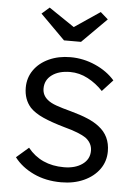

<svg xmlns="http://www.w3.org/2000/svg" viewBox="-53 -780 586 831"><g transform="rotate(5 239.5 -364.5)"><path d="M244 10Q177 10 124 -15Q71 -40 40 -81L93 -127Q150 -56 250 -56Q299 -56 330 -78Q361 -100 361 -137Q361 -170 332 -192Q319 -201 295 -210.5Q271 -220 237 -229Q181 -245 144 -261.5Q107 -278 86 -300Q56 -334 56 -385Q56 -428 79.5 -461.5Q103 -495 144.5 -514Q186 -533 238 -533Q294 -533 346 -510Q398 -487 431 -449L385 -399Q356 -430 319 -449.5Q282 -469 242 -469Q193 -469 163 -447Q133 -425 133 -388Q133 -359 156 -340Q170 -328 195.5 -319Q221 -310 259 -300Q303 -288 333.5 -275Q364 -262 384 -246Q434 -208 434 -141Q434 -97 409.5 -63Q385 -29 342 -9.5Q299 10 244 10ZM203 -603 96 -710 129 -739 240 -664 351 -739 384 -710 277 -603Z"/></g></svg>

Font: Lexend Deca Light
Style: Regular
Weight: 300
Designer: Bonnie Shaver-Troup, Thomas Jockin
Foundry: Lexend
Version: Version 1.008; ttfautohint (v1.8.4.7-5d5b)